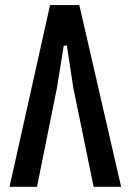

<svg xmlns="http://www.w3.org/2000/svg" viewBox="-20 -862 508 747"><path d="M17.1 -135.3 174.8 -842.3H288.6L451.2 -135.3H344.2L265.1 -521L240.2 -684.6H228L201.7 -521L124 -135.3Z"/></svg>

Font: FjallaOne
Style: Regular
Weight: 400
Designer: Irina Smirnova
Foundry: Irina Smirnova
Version: Version 1.001